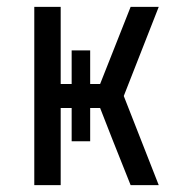

<svg xmlns="http://www.w3.org/2000/svg" viewBox="-20 -540 540 560"><path d="M80 0V-520H157V-295H189V-393H243V-295H272L361 -520H443L341 -260L443 0H361L308 -133L272 -225H243V-128H189V-225H157V0Z"/></svg>

Font: Zed Mono
Style: Regular
Weight: 400
Monospace: yes
Designer: Belleve Invis
Foundry: Belleve Invis
Version: Version 1.0.0; ttfautohint (v1.8.4)